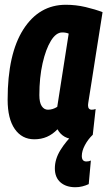

<svg xmlns="http://www.w3.org/2000/svg" viewBox="-20 -574 450 805"><path d="M297 10Q244 10 221 -32Q201 -11 177 -0.5Q153 10 124 10Q72 10 42 -33Q12 -76 12 -156Q12 -348 78 -451Q144 -554 256 -554Q298 -554 338.5 -544.5Q379 -535 410 -523Q393 -416 382 -346Q371 -276 364.5 -234Q358 -192 354.5 -171Q351 -150 350 -142.5Q349 -135 349 -133Q349 -114 365 -114Q373 -114 381 -117L369 -9Q341 10 297 10ZM220 -126 268 -433Q257 -438 241 -438Q215 -438 193.5 -403Q172 -368 158.5 -308.5Q145 -249 145 -175Q145 -144 155 -129Q165 -114 181 -114Q201 -114 220 -126ZM294 -18 369 -9Q349 10 336 34.5Q323 59 323 80Q323 103 342 103Q353 103 361 99L352 198Q339 204 325 207.5Q311 211 296 211Q257 211 233.5 190.5Q210 170 210 132Q210 93 233.5 55Q257 17 294 -18Z"/></svg>

Font: Georama Condensed
Style: Bold Italic
Weight: 700
Width: 3
Italic angle: -9°
Designer: Jean-Baptiste Levee
Foundry: Production Type
Version: Version 1.000